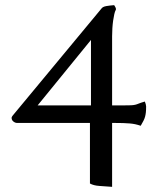

<svg xmlns="http://www.w3.org/2000/svg" viewBox="-20 -713 617 745"><path d="M415 -236V12Q389 10 366 8.5Q343 7 329 -1V-236H46Q39 -236 32 -241.5Q25 -247 25 -256Q25 -258 28 -263L373 -679Q378 -687 393 -689.5Q408 -692 423 -693Q425 -690 427.5 -685.5Q430 -681 430 -677L429 -674Q426 -669 423.5 -658Q421 -647 419 -633Q417 -619 416 -603Q415 -587 415 -572V-304H457Q479 -304 488.5 -304.5Q498 -305 504.5 -306.5Q511 -308 518 -311Q525 -314 542 -319Q544 -315 545.5 -309Q547 -303 547 -300Q547 -286 546 -277Q545 -268 543 -260.5Q541 -253 537 -245Q533 -237 526 -225Q514 -229 504.5 -231Q495 -233 483.5 -234Q472 -235 457 -235.5Q442 -236 419 -236ZM333 -558 126 -304H333Z"/></svg>

Font: Lusitana
Style: Regular
Weight: 400
Designer: Ana Paula Megda
Foundry: Ana Paula Megda
Version: Version 1.000; ttfautohint (v1.1) -l 8 -r 50 -G 200 -x 14 -D